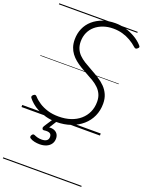

<svg xmlns="http://www.w3.org/2000/svg" viewBox="-260 -1136 1346 1757"><g transform="rotate(20 413.0 -257.5)"><path d="M345 20Q288 20 242 7.5Q196 -5 160 -24Q124 -43 98 -65.5Q72 -88 57 -108Q51 -116 52.5 -123.5Q54 -131 63 -139Q74 -148 81.5 -147Q89 -146 96 -138Q121 -110 157 -86.5Q193 -63 240.5 -48.5Q288 -34 347 -34Q412 -34 464.5 -51.5Q517 -69 555 -102Q593 -135 613.5 -180Q634 -225 634 -280Q634 -322 620 -353Q606 -384 581.5 -408Q557 -432 524 -452Q491 -472 451 -493Q419 -510 389 -528.5Q359 -547 333 -568.5Q307 -590 287.5 -616Q268 -642 257 -674.5Q246 -707 246 -748Q246 -807 267.5 -856Q289 -905 329.5 -940.5Q370 -976 425 -995.5Q480 -1015 547 -1015Q600 -1015 650.5 -1000Q701 -985 744.5 -959Q788 -933 818 -899Q827 -890 826 -883Q825 -876 815 -868Q807 -860 798.5 -860Q790 -860 783 -867Q751 -896 713.5 -917.5Q676 -939 634.5 -950.5Q593 -962 546 -962Q493 -962 448.5 -946.5Q404 -931 371.5 -903Q339 -875 321.5 -836Q304 -797 304 -749Q304 -710 317 -679.5Q330 -649 353.5 -625.5Q377 -602 410 -581.5Q443 -561 482 -540Q524 -517 562 -493Q600 -469 629 -439.5Q658 -410 675 -371.5Q692 -333 692 -283Q692 -217 667 -161.5Q642 -106 595.5 -65.5Q549 -25 485.5 -2.5Q422 20 345 20ZM270 264Q246 264 220 258.5Q194 253 175 240Q168 234 168.5 225.5Q169 217 174 210Q180 201 186 199Q192 197 200 200Q215 207 233 212Q251 217 274 217Q305 217 322 205Q339 193 339 168Q339 143 321 134Q303 125 267 130Q259 131 255 128.5Q251 126 249 121Q246 114 247 108.5Q248 103 253 94L317 -4H360L290 108L275 94Q314 84 340.5 91Q367 98 381.5 117Q396 136 396 164Q396 195 380 217.5Q364 240 336 252Q308 264 270 264ZM0 490H764V500H0ZM0 -20H764V0H0ZM0 -505H764V-500H0ZM0 -1010H764V-1000H0Z"/></g></svg>

Font: Playwrite BE VLG Guides
Style: Regular
Weight: 400
Designer: Veronika Burian, José Scaglione
Foundry: TypeTogether
Version: Version 1.003